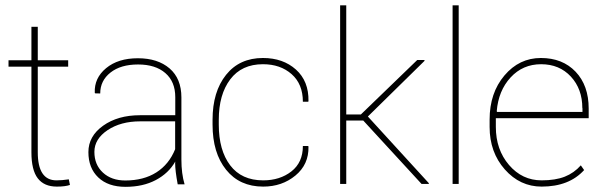

<svg xmlns="http://www.w3.org/2000/svg" viewBox="-20 -706 2315 737"><path d="M100.6 -603H125V-474.6H241.7V-450.2H125V-121.6Q125 -13.7 196.8 -13.7Q218.3 -13.7 244.1 -17.6L248.5 3.9Q230.5 10.3 198.2 10.3Q149.4 10.3 125 -21.5Q100.6 -53.2 100.6 -121.6V-450.2H12.7V-474.6H100.6Z M517.1 -263.7H652.8V-333Q652.8 -392.6 614.7 -425.5Q576.7 -458.5 510 -458.5Q443.4 -458.5 404.1 -427.5Q364.7 -396.5 364.7 -347.2L344.7 -347.7L343.8 -350.1Q341.3 -406.2 387.2 -444.3Q433.1 -482.4 509.3 -482.4Q585.4 -482.4 630.9 -443.4Q676.3 -404.3 676.3 -332V-93.8Q676.3 -39.6 688.5 1.5H662.1Q652.3 -51.3 652.3 -79.6L652.8 -85.9Q627.4 -41 578.1 -14.9Q528.8 11.2 461.9 11.2Q395 11.2 357.2 -24.9Q319.3 -61 319.3 -122.1Q319.3 -183.1 375.7 -223.4Q432.1 -263.7 517.1 -263.7ZM460.9 -13.2Q531.2 -13.2 580.1 -44.2Q628.9 -75.2 652.3 -133.3V-240.2H518.1Q443.4 -240.2 392.8 -206.3Q342.3 -172.4 342.3 -123Q342.3 -73.7 375 -43.5Q407.7 -13.2 460.9 -13.2Z M819.8 -227.5Q819.8 -129.4 863.5 -71.5Q907.2 -13.7 990.2 -13.7Q1054.7 -13.7 1098.6 -48.1Q1142.6 -82.5 1142.6 -145.5H1163.1L1164.1 -142.6Q1165.5 -74.7 1114 -32.2Q1062.5 10.3 990.2 10.3Q899.9 10.3 847.9 -54.4Q795.9 -119.1 795.9 -227.5V-246.1Q795.9 -354 847.7 -418.7Q899.4 -483.4 989.3 -483.4Q1066.4 -483.4 1116 -439Q1165.5 -394.5 1164.1 -317.9L1163.1 -315.4H1142.6Q1142.6 -383.3 1099.4 -421.4Q1056.2 -459.5 989.3 -459.5Q907.7 -459.5 863.8 -401.4Q819.8 -343.3 819.8 -246.1Z M1309.1 -243.2V0H1285.6V-685.5H1309.1V-266.6H1365.2L1581.5 -475.6H1608.9L1609.9 -472.7L1392.1 -258.8L1626.5 -2.4L1625.5 0H1598.1L1374.5 -243.2Z M1740.7 -685.5V0H1717.3V-685.5Z M2215.8 -291H2215.3Q2215.3 -364.3 2171.4 -411.9Q2127.4 -459.5 2057.1 -459.5Q1986.8 -459.5 1939.9 -408.7Q1893.1 -357.9 1886.7 -278.8L1888.2 -276.4H2215.8ZM2059.1 10.3Q1976.1 10.3 1917.7 -55.7Q1859.4 -121.6 1859.4 -218.8V-247.1Q1859.4 -349.1 1916.3 -416.3Q1973.1 -483.4 2056.2 -483.4Q2139.2 -483.4 2189.5 -430.7Q2239.7 -377.9 2239.7 -289.1V-252.4H1883.3V-218.8Q1883.3 -131.8 1933.8 -72.8Q1984.4 -13.7 2059.1 -13.7Q2111.8 -13.7 2147.7 -27.8Q2183.6 -42 2209.5 -71.3L2222.2 -53.2Q2164.6 10.3 2059.1 10.3Z"/></svg>

Font: Yantramanav Thin
Style: Regular
Weight: 250
Version: Version 1.001;PS 1.0;hotconv 1.0.72;makeotf.lib2.5.5900; ttf